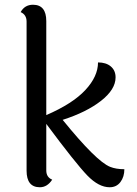

<svg xmlns="http://www.w3.org/2000/svg" viewBox="-20 -780 577 809"><path d="M175 -691V-295Q286 -343 339.5 -400.5Q393 -458 393 -517Q427 -517 447 -500Q467 -483 467 -454Q467 -403 405.5 -355Q344 -307 244 -275Q386 -100 444 -77Q469 -67 504 -67Q504 -35 487.5 -13Q471 9 442 9Q396 9 348 -40.5Q300 -90 175 -258V-62Q175 -33 200 -23Q179 9 148 9Q92 9 92 -61V-689Q92 -718 67 -729Q84 -760 119 -760Q175 -760 175 -691Z"/></svg>

Font: Laila
Style: Regular
Weight: 400
Designer: Hitesh Malaviya
Foundry: Indian Type Foundry
Version: Version 1.302;PS 1.0;hotconv 1.0.78;makeotf.lib2.5.61930; tt